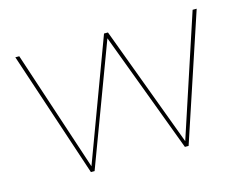

<svg xmlns="http://www.w3.org/2000/svg" viewBox="-76 -618 941 736"><g transform="rotate(-15 395.0 -250.0)"><path d="M402.8 -500 581.1 -21 738.8 -500H754.9L588.9 0H574.2L395 -479L215.8 0H201.2L35.2 -500H50.8L209 -21L387.2 -500Z"/></g></svg>

Font: Human Sans Thin
Style: Regular
Weight: 100
Designer: Tim Radville
Foundry: Continuum
Version: Version 1.000;FEAKit 1.0